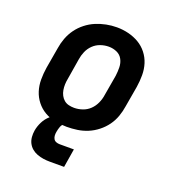

<svg xmlns="http://www.w3.org/2000/svg" viewBox="-134 -647 868 952"><g transform="rotate(20 300.0 -171.0)"><path d="M255 8Q224 8 193 2Q162 -4 136.5 -19Q111 -34 92.5 -57.5Q74 -81 65 -109.5Q56 -138 56 -169.5Q56 -201 61 -233L80 -343Q84 -370 94 -397Q104 -424 121 -447.5Q138 -471 161.5 -489.5Q185 -508 211.5 -519Q238 -530 265.5 -535.5Q293 -541 321 -541Q353 -541 383 -533.5Q413 -526 438.5 -511Q464 -496 482.5 -472.5Q501 -449 510 -420.5Q519 -392 519 -360.5Q519 -329 514 -297L495 -187Q491 -160 481.5 -133Q472 -106 455 -82.5Q438 -59 414.5 -40.5Q391 -22 364.5 -11Q338 0 310 4Q282 8 255 8ZM257 -93Q279 -93 301 -100.5Q323 -108 339.5 -124Q356 -140 365.5 -161Q375 -182 378 -203L397 -313Q400 -336 399.5 -358.5Q399 -381 389 -400Q379 -419 359 -428Q339 -437 316 -437Q294 -437 272.5 -429.5Q251 -422 234.5 -406Q218 -390 209 -369Q200 -348 197 -327L179 -217Q176 -202 175.5 -187Q175 -172 177.5 -157.5Q180 -143 186.5 -130.5Q193 -118 203.5 -109Q214 -100 228 -96.5Q242 -93 257 -93ZM311 199H236Q218 199 201 196.5Q184 194 168 188Q152 182 139.5 171.5Q127 161 119.5 146.5Q112 132 110.5 114.5Q109 97 112 79Q116 56 127.5 33Q139 10 158.5 -7Q178 -24 202 -31Q226 -38 250 -38L244 0Q237 0 231.5 6.5Q226 13 223.5 20Q221 27 219 34Q217 41 216 48Q214 58 214.5 68Q215 78 219.5 86Q224 94 233 97.5Q242 101 252 101H327Z"/></g></svg>

Font: Iosevka Curly Slab Extended
Style: Bold Italic
Weight: 700
Width: 7
Italic angle: -9°
Monospace: yes
Designer: Belleve Invis
Foundry: Belleve Invis
Version: Version 11.0.0; ttfautohint (v1.8.3)